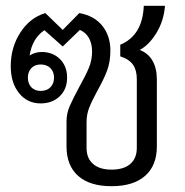

<svg xmlns="http://www.w3.org/2000/svg" viewBox="-20 -631 637 661"><path d="M520 -357V-127Q520 -61 479.5 -25.5Q439 10 364 10Q289 10 249 -25.5Q209 -61 209 -127V-212Q209 -240 219.5 -264.5Q230 -289 252 -330Q275 -371 286 -397.5Q297 -424 297 -454Q297 -480 286.5 -499.5Q276 -519 255 -528L196 -471L133 -527Q91 -499 82 -440Q101 -452 123 -452Q162 -452 186.5 -427.5Q211 -403 211 -364Q211 -324 185.5 -299.5Q160 -275 120 -275Q74 -275 45.5 -310.5Q17 -346 17 -403Q17 -468 50 -519Q83 -570 136 -586L196 -528L253 -586Q304 -577 332 -542.5Q360 -508 360 -457Q360 -418 348.5 -387.5Q337 -357 315 -318Q296 -283 287 -260Q278 -237 278 -210V-122Q278 -86 300.5 -66.5Q323 -47 364 -47Q406 -47 428.5 -66.5Q451 -86 451 -122V-359Q451 -389 438 -408Q425 -427 394 -437V-477Q471 -509 475 -611H548Q544 -559 518.5 -517.5Q493 -476 461 -459Q490 -448 505 -422Q520 -396 520 -357ZM76 -364Q76 -343 88 -330.5Q100 -318 120 -318Q141 -318 153.5 -330.5Q166 -343 166 -364Q166 -384 153.5 -396.5Q141 -409 120 -409Q100 -409 88 -396.5Q76 -384 76 -364Z"/></svg>

Font: Sarabun Light
Style: Regular
Weight: 300
Designer: Suppakit Chalermlarp | Katatrad Co.,Ltd.
Foundry: Cadson Demak Co.,Ltd.
Version: Version 1.000; ttfautohint (v1.6)